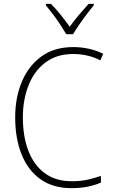

<svg xmlns="http://www.w3.org/2000/svg" viewBox="-20 -969 586 999"><path d="M361 -688Q275 -688 216.5 -644Q158 -600 128.5 -525Q99 -450 99 -359Q99 -258 128 -183.5Q157 -109 213.5 -67.5Q270 -26 353 -26Q400 -26 438 -34.5Q476 -43 505 -54V-19Q476 -6 437.5 2Q399 10 351 10Q257 10 192 -35.5Q127 -81 93 -164Q59 -247 59 -359Q59 -461 93.5 -543.5Q128 -626 195 -675Q262 -724 361 -724Q446 -724 517 -689L502 -655Q467 -673 431.5 -680.5Q396 -688 361 -688ZM325 -791Q312 -813 293.5 -841Q275 -869 255 -895.5Q235 -922 219 -941V-949H245Q270 -924 296 -891.5Q322 -859 343 -830Q364 -860 389.5 -890Q415 -920 441 -949H468V-941Q451 -921 430.5 -894Q410 -867 391.5 -840Q373 -813 360 -791Z"/></svg>

Font: Noto Sans Tamil SemiCondensed ExtraLight
Style: Regular
Weight: 200
Width: 4
Designer: Jelle Bosma - Monotype Design Team
Foundry: Monotype Imaging Inc.
Version: Version 2.004; ttfautohint (v1.8.4.7-5d5b)